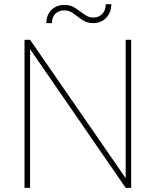

<svg xmlns="http://www.w3.org/2000/svg" viewBox="-20 -902 748 922"><path d="M97.7 0ZM583.5 0 124.5 -666V0H97.7V-710.9H124.5L583.5 -46.4V-710.9H609.9V0ZM428.7 -791Q403.8 -791 387.5 -799.3Q371.1 -807.6 351.1 -823.7Q333.5 -837.9 320.1 -845Q306.6 -852.1 288.6 -852.1Q262.7 -852.1 246.1 -836.2Q229.5 -820.3 229.5 -791H202.6Q202.6 -817.4 213.9 -837.2Q225.1 -856.9 244.6 -867.7Q264.2 -878.4 288.6 -878.4Q312.5 -878.4 329.3 -870.1Q346.2 -861.8 366.7 -845.7Q385.3 -831.5 398.4 -824.7Q411.6 -817.9 428.7 -817.9Q454.1 -817.9 470.9 -835Q487.8 -852.1 487.8 -881.8H514.6Q514.6 -855.5 503.2 -834.7Q491.7 -814 472.2 -802.5Q452.6 -791 428.7 -791Z"/></svg>

Font: Heebo Thin
Style: Regular
Weight: 250
Designer: Oded Ezer
Foundry: Meir Sadan
Version: Version 2.001; ttfautohint (v1.5.14-ce02) -l 8 -r 50 -G 200 